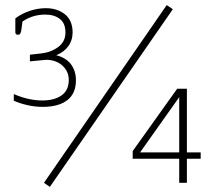

<svg xmlns="http://www.w3.org/2000/svg" viewBox="-20 -715 840 751"><path d="M152 0 632 -695 656 -679 175 16ZM34 -321V-347Q92 -322 145 -322Q193 -322 221 -342Q249 -362 249 -402Q249 -436 224 -458.5Q199 -481 160 -481L118 -477Q113 -477 97 -475V-501L141 -506Q179 -510 207.5 -531Q236 -552 236 -588Q236 -624 214 -641Q192 -658 157 -658Q108 -658 68 -631L63 -595Q61 -586 58.5 -582.5Q56 -579 50 -579Q40 -579 40 -589V-643Q63 -661 95 -672Q127 -683 159 -683Q204 -683 234 -659Q264 -635 264 -588Q264 -557 247 -534Q230 -511 200 -499Q239 -489 258 -463Q277 -437 277 -401Q277 -349 243 -323Q209 -297 147 -297Q116 -297 86 -304Q56 -311 34 -321ZM681 -94H499V-124L673 -368H711V-119H765V-94H711V0H681ZM681 -119V-335L528 -119Z"/></svg>

Font: Maitree ExtraLight
Style: Regular
Weight: 250
Designer: CadsonDemak Team
Foundry: CadsonDemak
Version: Version 1.002